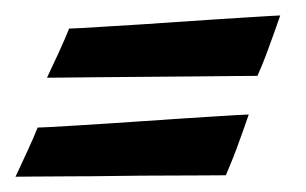

<svg xmlns="http://www.w3.org/2000/svg" viewBox="-29 -422 399 250"><path d="M294.9 -272.9Q291 -261.7 286.9 -250Q282.7 -238.3 278.8 -227.8Q274.9 -217.3 271.2 -208.5Q267.6 -199.7 265.1 -193.8Q258.3 -193.8 236.1 -193.6Q213.9 -193.4 184.6 -193.4Q155.3 -193.4 122.8 -192.9Q90.3 -192.4 62 -192.4Q33.7 -192.4 14.2 -192.1Q-5.4 -191.9 -8.8 -191.9Q-6.3 -197.3 -2.2 -206.1Q2 -214.8 6.3 -224.4Q10.7 -233.9 14.4 -242.4Q18.1 -251 20 -255.9Q23.4 -255.9 36.6 -256.6Q49.8 -257.3 69.1 -258.5Q88.4 -259.8 111.8 -261.2Q135.3 -262.7 159.4 -264.4Q183.6 -266.1 206.8 -267.6Q230 -269 248.8 -270.3Q267.6 -271.5 280 -272.2Q292.5 -272.9 294.9 -272.9ZM335.9 -401.9Q332 -390.6 327.9 -379.2Q323.7 -367.7 319.8 -356.9Q315.9 -346.2 312.3 -337.4Q308.6 -328.6 306.2 -323.2Q298.8 -323.2 276.9 -323Q254.9 -322.8 225.6 -322.5Q196.3 -322.3 163.8 -322Q131.3 -321.8 103 -321.5Q74.7 -321.3 55.2 -321Q35.6 -320.8 32.2 -320.8Q34.7 -326.2 38.8 -335Q43 -343.8 47.4 -353.3Q51.8 -362.8 55.4 -371.3Q59.1 -379.9 61 -384.8Q64.5 -384.8 77.6 -385.5Q90.8 -386.2 110.1 -387.5Q129.4 -388.7 152.8 -390.1Q176.3 -391.6 200.4 -393.3Q224.6 -395 247.8 -396.5Q271 -397.9 289.8 -399.2Q308.6 -400.4 321 -401.1Q333.5 -401.9 335.9 -401.9Z"/></svg>

Font: Yesteryear
Style: Regular
Weight: 400
Designer: Astigmatic (AOETI)
Foundry: Astigmatic (AOETI)
Version: Version 1.000